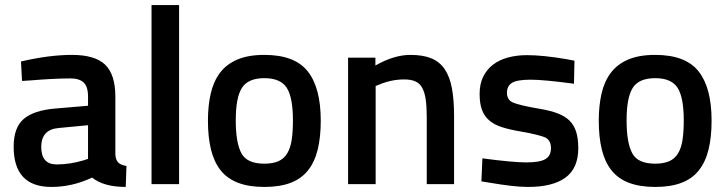

<svg xmlns="http://www.w3.org/2000/svg" viewBox="-20 -728 2875 759"><path d="M436 -346V-118Q437 -96 447.5 -85.5Q458 -75 480 -72L477 11Q390 11 344 -26Q266 11 183 11Q34 11 34 -148Q34 -224 74 -258Q114 -292 199 -299L328 -310V-346Q328 -386 310.5 -402Q293 -418 259 -418Q227 -418 187 -416Q147 -414 99 -410L67 -408L63 -485Q175 -511 264 -511Q356 -511 396 -472Q436 -433 436 -346ZM328 -233 212 -222Q143 -216 143 -147Q143 -78 204 -78Q256 -78 310 -94L328 -100Z M688 0V-708H579V0Z M1025 -511Q1145 -511 1196.5 -446Q1248 -381 1248 -251Q1248 -186 1236 -137Q1224 -88 1198 -55Q1172 -22 1129.5 -5.5Q1087 11 1025 11Q964 11 921 -5.5Q878 -22 852 -55Q826 -88 814 -137Q802 -186 802 -251Q802 -310 813 -358Q824 -406 849.5 -440Q875 -474 918 -492.5Q961 -511 1025 -511ZM935 -121Q957 -81 1025 -81Q1058 -81 1080 -90.5Q1102 -100 1115 -121Q1128 -142 1133 -174.5Q1138 -207 1138 -252Q1138 -343 1113.5 -381Q1089 -419 1025 -419Q961 -419 936.5 -381Q912 -343 912 -252Q912 -162 935 -121Z M1465 -388V0H1356V-500H1464V-469Q1538 -511 1602 -511Q1652 -511 1685 -497.5Q1718 -484 1738 -454.5Q1758 -425 1766.5 -379Q1775 -333 1775 -268V0H1667V-265Q1667 -306 1663 -334Q1659 -362 1649.5 -380Q1640 -398 1622.5 -406Q1605 -414 1578 -414Q1528 -414 1480 -394Z M2251 -488 2249 -397Q2189 -405 2146.5 -409Q2104 -413 2078 -413Q2024 -413 2004 -400.5Q1984 -388 1984 -361Q1984 -334 2007 -323Q2018 -318 2044.5 -311.5Q2071 -305 2113 -298Q2155 -291 2184 -280Q2213 -269 2231 -251.5Q2249 -234 2257.5 -207.5Q2266 -181 2266 -142Q2266 -63 2215.5 -26Q2165 11 2068 11Q2037 11 1999 6.5Q1961 2 1914 -6L1883 -11L1887 -102Q1947 -94 1990.5 -90Q2034 -86 2060 -86Q2114 -86 2136 -99Q2158 -112 2158 -142Q2158 -172 2137 -184Q2126 -189 2100.5 -195.5Q2075 -202 2034 -209Q1993 -216 1963.5 -225.5Q1934 -235 1914.5 -251.5Q1895 -268 1885.5 -293Q1876 -318 1876 -357Q1876 -396 1890 -424.5Q1904 -453 1928.5 -472Q1953 -491 1987.5 -500.5Q2022 -510 2063 -510Q2095 -510 2134 -506Q2173 -502 2220 -494Z M2570 -511Q2690 -511 2741.5 -446Q2793 -381 2793 -251Q2793 -186 2781 -137Q2769 -88 2743 -55Q2717 -22 2674.5 -5.5Q2632 11 2570 11Q2509 11 2466 -5.5Q2423 -22 2397 -55Q2371 -88 2359 -137Q2347 -186 2347 -251Q2347 -310 2358 -358Q2369 -406 2394.5 -440Q2420 -474 2463 -492.5Q2506 -511 2570 -511ZM2480 -121Q2502 -81 2570 -81Q2603 -81 2625 -90.5Q2647 -100 2660 -121Q2673 -142 2678 -174.5Q2683 -207 2683 -252Q2683 -343 2658.5 -381Q2634 -419 2570 -419Q2506 -419 2481.5 -381Q2457 -343 2457 -252Q2457 -162 2480 -121Z"/></svg>

Font: Sunflower Medium
Style: Regular
Weight: 500
Designer: JIKJI
Foundry: JIKJI
Version: Version 1.00